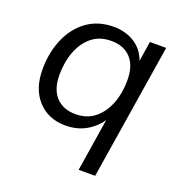

<svg xmlns="http://www.w3.org/2000/svg" viewBox="-123 -600 830 885"><g transform="rotate(20 291.5 -157.5)"><path d="M359 180 400 -79Q372 -38 329 -14.5Q286 9 231 9Q147 9 95.5 -47Q44 -103 44 -199Q44 -280 72.5 -347.5Q101 -415 155.5 -455Q210 -495 287 -495Q343 -495 387 -468.5Q431 -442 451 -388L466 -486H546L440 180ZM257 -56Q313 -56 351 -87Q389 -118 409 -169.5Q429 -221 429 -284Q429 -356 394 -393Q359 -430 298 -430Q242 -430 204 -399.5Q166 -369 146 -317Q126 -265 126 -202Q126 -131 161 -93.5Q196 -56 257 -56Z"/></g></svg>

Font: Nunito Sans
Style: Italic
Weight: 400
Italic angle: -9°
Designer: Vernon Adams
Foundry: Vernon Adams
Version: Version 3.006; ttfautohint (v1.8.3)